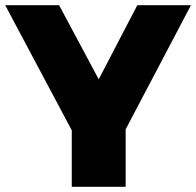

<svg xmlns="http://www.w3.org/2000/svg" viewBox="-28 -721 757 741"><path d="M709 -701 457 -222V0H249V-218L-8 -701H200L353 -415L502 -701Z"/></svg>

Font: Gontserrat ExtraBold
Style: Regular
Weight: 800
Designer: Julieta Ulanovsky
Foundry: Julieta Ulanovsky
Version: Version 6.001